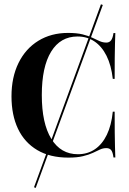

<svg xmlns="http://www.w3.org/2000/svg" viewBox="-20 -739 615 914"><path d="M150 155.6 141.9 152.4 460.5 -718.5 469.4 -715.3ZM305.6 11.3Q217.7 11.3 157.3 -24.6Q96.8 -60.5 65.7 -125.8Q34.7 -191.1 34.7 -280.6Q34.7 -371 68.1 -439.1Q101.6 -507.3 162.5 -544.8Q223.4 -582.3 304 -582.3Q345.2 -582.3 373 -575.4Q400.8 -568.5 419.8 -559.3Q438.7 -550 454.4 -543.1Q470.2 -536.3 486.3 -536.3Q500.8 -536.3 508.9 -547.2Q516.9 -558.1 520.2 -581.5H529Q528.2 -558.9 527.4 -531.5Q526.6 -504 526.2 -464.1Q525.8 -424.2 525.8 -363.7H516.9Q509.7 -428.2 487.1 -473.4Q464.5 -518.5 429.4 -541.9Q394.4 -565.3 349.2 -565.3Q267.7 -565.3 223.4 -493.1Q179 -421 179 -286.3Q179 -151.6 224.2 -78.2Q269.4 -4.8 350.8 -4.8Q396.8 -4.8 431.9 -28.6Q466.9 -52.4 488.7 -97.6Q510.5 -142.7 516.9 -207.3H525.8Q525.8 -149.2 526.2 -108.9Q526.6 -68.5 527.4 -40.7Q528.2 -12.9 529 10.5H520.2Q516.9 -14.5 509.3 -24.2Q501.6 -33.9 486.3 -33.9Q470.2 -33.9 455.6 -27Q441.1 -20.2 422.2 -11.3Q403.2 -2.4 375.4 4.4Q347.6 11.3 305.6 11.3Z"/></svg>

Font: Playfair 144pt SemiCondensed ExtraBold
Style: Regular
Weight: 800
Width: 4
Designer: Claus Eggers Sørensen
Foundry: Claus Eggers Sørensen
Version: Version 2.203